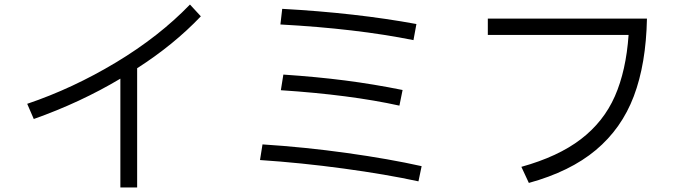

<svg xmlns="http://www.w3.org/2000/svg" viewBox="-20 -797 3040 847"><path d="M866 -725Q746 -599 585 -496V30H511V-450Q335 -345 129 -272L100 -339Q301 -407 491.5 -521.5Q682 -636 818 -777Z M1225 -758Q1551 -740 1817 -691L1804 -620Q1550 -671 1217 -689ZM1230 -468Q1378 -458 1502.5 -442Q1627 -426 1756 -400L1742 -331Q1524 -379 1219 -399ZM1138 -160Q1325 -148 1511 -122Q1697 -96 1840 -64L1826 3Q1683 -28 1495.5 -53.5Q1308 -79 1127 -91Z M2132 -715H2834Q2830 -515 2776 -372.5Q2722 -230 2608.5 -135Q2495 -40 2313 10L2280 -61Q2442 -106 2542.5 -183Q2643 -260 2692.5 -372.5Q2742 -485 2753 -643H2132Z"/></svg>

Font: IBM Plex Sans JP
Style: Regular
Weight: 400
Designer: Mike Abbink; Paul van der Laan; Pieter van Rosmalen; Wujin Sim; Yejin Wi; Jinhee Kim; Boomi Park; Yona Kim; Kichan Ma
Foundry: Sandoll Inc.
Version: Version 1.001